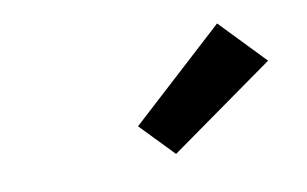

<svg xmlns="http://www.w3.org/2000/svg" viewBox="-38 -840 526 329"><g transform="rotate(-10 225.0 -675.0)"><path d="M246 -571 190 -629 354 -779 429 -701Z"/></g></svg>

Font: Iosevka Etoile XBdObl
Style: Regular
Weight: 800
Italic angle: -9°
Designer: Belleve Invis
Foundry: Belleve Invis
Version: Version 15.5.2; ttfautohint (v1.8.4)